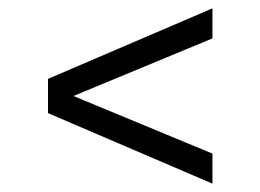

<svg xmlns="http://www.w3.org/2000/svg" viewBox="-20 -594 624 460"><path d="M489 -502 156 -364 489 -226V-154L95 -323V-405L489 -574Z"/></svg>

Font: Fauna One
Style: Regular
Weight: 400
Version: Version 1.001